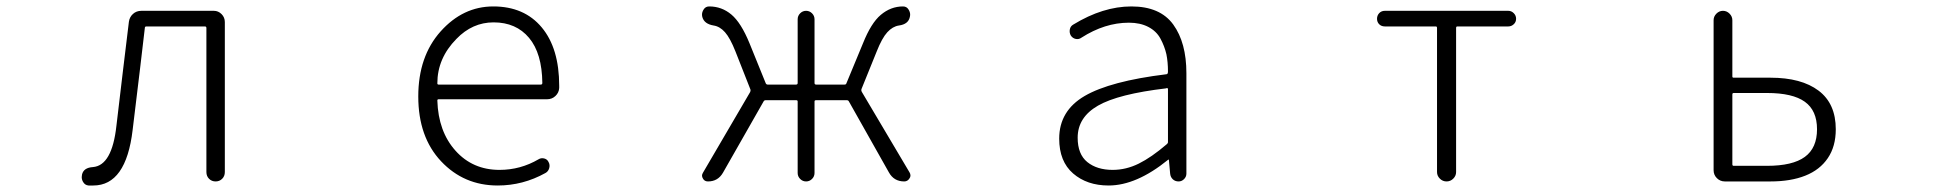

<svg xmlns="http://www.w3.org/2000/svg" viewBox="-20 -567 6040 600"><path d="M271.5 12.7Q263.7 12.7 256.8 12.7Q245.1 11.7 239.3 1Q235.4 -5.9 235.4 -13.7Q235.4 -17.6 236.3 -21.5Q241.2 -43 270.5 -44.9Q330.1 -49.8 343.8 -173.8Q350.6 -233.4 363.8 -342.3Q377 -451.2 382.8 -499Q384.8 -513.7 395.5 -523.4Q406.2 -533.2 421.9 -533.2H648.4Q662.1 -533.2 672.4 -522.9Q682.6 -512.7 682.6 -498V-29.3Q682.6 -16.6 674.3 -8.3Q666 0 653.8 0Q641.6 0 633.3 -8.3Q625 -16.6 625 -29.3V-479.5Q625 -484.4 620.1 -484.4H437.5Q432.6 -484.4 432.6 -479.5Q421.9 -385.7 394.5 -161.1Q374 12.7 271.5 12.7Z M1535.2 12.7Q1429.7 12.7 1358.4 -63Q1287.1 -138.7 1287.1 -265.6Q1287.1 -390.6 1356.9 -468.8Q1426.8 -546.9 1521.5 -546.9Q1618.2 -546.9 1672.9 -481.4Q1727.5 -416 1727.5 -298.8Q1727.5 -294.9 1727.5 -292Q1726.6 -277.3 1715.8 -267.1Q1705.1 -256.8 1689.5 -256.8H1350.6Q1346.7 -256.8 1346.7 -252.9Q1349.6 -156.2 1403.3 -96.2Q1457 -36.1 1541 -36.1Q1606.4 -36.1 1663.1 -69.3Q1670.9 -74.2 1680.7 -71.8Q1690.4 -69.3 1694.3 -60.5Q1699.2 -51.8 1696.3 -41.5Q1693.4 -31.2 1684.6 -26.4Q1614.3 12.7 1535.2 12.7ZM1346.7 -306.6Q1346.7 -302.7 1350.6 -302.7H1669.9Q1674.8 -302.7 1674.8 -307.6Q1674.8 -307.6 1674.8 -307.6Q1673.8 -400.4 1633.3 -448.7Q1592.8 -497.1 1522.5 -497.1Q1456.1 -497.1 1406.2 -445.3Q1346.7 -384.8 1346.7 -306.6Z M2671.9 -288.1Q2670.9 -284.2 2672.9 -280.3L2822.3 -28.3Q2825.2 -23.4 2825.2 -18.6Q2825.2 -13.7 2822.3 -9.8Q2816.4 0 2805.7 0Q2773.4 0 2757.8 -28.3L2632.8 -250Q2630.9 -253.9 2626 -253.9H2530.3Q2525.4 -253.9 2525.4 -250V-26.4Q2525.4 -15.6 2517.6 -7.8Q2509.8 0 2499 0Q2488.3 0 2480.5 -7.8Q2472.7 -15.6 2472.7 -26.4V-250Q2472.7 -253.9 2467.8 -253.9H2373Q2368.2 -253.9 2366.2 -250L2239.3 -27.3Q2223.6 0 2192.4 0Q2181.6 0 2176.8 -8.8Q2173.8 -13.7 2173.8 -18.1Q2173.8 -22.5 2176.8 -27.3L2324.2 -279.3Q2326.2 -283.2 2325.2 -287.1L2278.3 -406.2Q2261.7 -448.2 2245.6 -466.3Q2229.5 -484.4 2210 -487.3Q2180.7 -492.2 2174.8 -513.7Q2173.8 -517.6 2173.8 -521.5Q2173.8 -529.3 2178.7 -537.1Q2184.6 -546.9 2196.3 -546.9Q2235.4 -546.9 2265.6 -521.5Q2295.9 -496.1 2322.3 -431.6L2373 -306.6Q2375 -302.7 2378.9 -302.7H2467.8Q2472.7 -302.7 2472.7 -307.6V-506.8Q2472.7 -517.6 2480.5 -525.4Q2488.3 -533.2 2499 -533.2Q2509.8 -533.2 2517.6 -525.4Q2525.4 -517.6 2525.4 -506.8V-307.6Q2525.4 -302.7 2530.3 -302.7H2619.1Q2624 -302.7 2625 -306.6L2676.8 -431.6Q2702.1 -495.1 2732.4 -520.5Q2763.7 -546.9 2801.8 -546.9Q2813.5 -546.9 2819.3 -537.1Q2824.2 -529.3 2824.2 -521.5Q2824.2 -517.6 2823.2 -513.7Q2818.4 -491.2 2789.1 -487.3Q2769.5 -484.4 2752.9 -466.3Q2736.3 -448.2 2719.7 -406.2Z M3444.3 12.7Q3377 12.7 3333.5 -24.9Q3290 -62.5 3290 -133.8Q3290 -220.7 3369.6 -267.1Q3449.2 -313.5 3625 -335Q3629.9 -335 3629.9 -343.8Q3629.9 -373 3625 -397.5Q3619.1 -422.9 3606.4 -446.3Q3593.8 -469.7 3568.4 -482.9Q3543 -496.1 3507.8 -496.1Q3432.6 -496.1 3359.4 -449.2Q3351.6 -443.4 3341.8 -445.3Q3332 -447.3 3326.2 -456.1Q3321.3 -464.8 3323.2 -475.1Q3325.2 -485.4 3334 -490.2Q3426.8 -546.9 3515.6 -546.9Q3605.5 -546.9 3646.5 -490.2Q3687.5 -433.6 3687.5 -337.9V-24.4Q3687.5 -14.6 3680.2 -7.3Q3672.9 0 3663.1 0Q3652.3 0 3645 -6.8Q3637.7 -13.7 3636.7 -24.4L3632.8 -67.4Q3632.8 -68.4 3631.8 -68.4Q3630.9 -68.4 3629.9 -67.4Q3531.2 12.7 3444.3 12.7ZM3457 -36.1Q3499 -36.1 3538.6 -55.7Q3578.1 -75.2 3626 -116.2Q3629.9 -119.1 3629.9 -123V-288.1Q3629.9 -292 3626 -292Q3626 -292 3625 -291Q3474.6 -273.4 3411.1 -236.8Q3347.7 -200.2 3347.7 -136.7Q3347.7 -85 3377.9 -60.5Q3408.2 -36.1 3457 -36.1Z M4470.7 -29.3V-479.5Q4470.7 -484.4 4466.8 -484.4H4307.6Q4296.9 -484.4 4290 -491.2Q4283.2 -498 4283.2 -508.3Q4283.2 -518.6 4290 -525.9Q4296.9 -533.2 4307.6 -533.2H4693.4Q4703.1 -533.2 4710.4 -525.9Q4717.8 -518.6 4717.8 -508.3Q4717.8 -498 4710.4 -491.2Q4703.1 -484.4 4693.4 -484.4H4534.2Q4530.3 -484.4 4530.3 -479.5V-29.3Q4530.3 -17.6 4521.5 -8.8Q4512.7 0 4500.5 0Q4488.3 0 4479.5 -8.8Q4470.7 -17.6 4470.7 -29.3Z M5370.1 0Q5355.5 0 5345.2 -10.3Q5335 -20.5 5335 -35.2V-503.9Q5335 -515.6 5343.8 -524.4Q5352.5 -533.2 5364.3 -533.2Q5376 -533.2 5384.8 -524.4Q5393.6 -515.6 5393.6 -503.9V-328.1Q5393.6 -324.2 5397.5 -324.2H5512.7Q5609.4 -324.2 5663.1 -283.7Q5716.8 -243.2 5716.8 -163.1Q5716.8 -109.4 5691.9 -72.8Q5667 -36.1 5621.6 -18.1Q5576.2 0 5512.7 0ZM5393.6 -53.7Q5393.6 -48.8 5397.5 -48.8H5502Q5582 -48.8 5620.1 -76.7Q5658.2 -104.5 5658.2 -163.1Q5658.2 -221.7 5620.1 -249Q5582 -276.4 5502 -276.4H5397.5Q5393.6 -276.4 5393.6 -271.5Z"/></svg>

Font: Gen Jyuu Gothic L Monospace Light
Style: Regular
Weight: 300
Designer: [Source Han Sans]
Ryoko NISHIZUKA  (kana & ideographs); Paul D. Hunt (Latin, Greek & Cyrillic); Wenlong ZHANG  (bopomofo
Version: Version 1.002.20150607